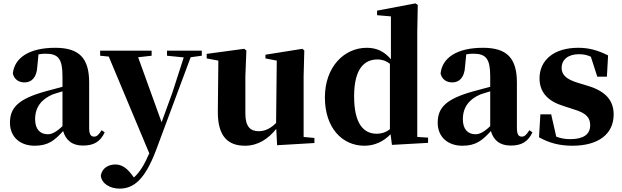

<svg xmlns="http://www.w3.org/2000/svg" viewBox="-20 -846 3684 1137"><path d="M471 16C536 16 574 -7 600 -62L582 -75C563 -45 552 -37 537 -37C518 -37 508 -50 508 -88V-357C508 -502 449 -563 307 -563C152 -563 65 -503 56 -410C65 -376 90 -358 126 -358C164 -358 198 -384 201 -453L208 -524C223 -527 236 -528 250 -528C326 -528 350 -497 350 -393V-332L253 -306C90 -261 39 -210 39 -119C39 -35 99 17 185 17C265 17 303 -14 354 -70C369 -17 406 16 471 16ZM350 -99C309 -60 284 -51 263 -51C218 -51 188 -80 188 -140C188 -213 227 -259 292 -287C306 -292 327 -298 350 -305Z M969 -516 1068 -506 1001 -298 937 -122 798 -507 878 -516V-546H573V-516L624 -511L864 62C835 129 808 174 773 205L757 184C732 152 703 128 663 128C624 128 585 148 577 193C580 241 632 271 688 271C773 271 839 216 905 41L1109 -507L1175 -516V-546H969Z M1621 14 1842 1V-29L1778 -35V-393L1782 -547L1771 -557L1552 -522V-500L1619 -487L1615 -118C1586 -88 1551 -69 1513 -69C1464 -69 1433 -94 1433 -174V-393L1439 -547L1426 -557L1204 -527V-500L1273 -487L1270 -189C1268 -37 1331 17 1431 17C1508 17 1569 -24 1616 -83Z M2301 12 2515 0V-31L2451 -35V-657L2454 -817L2440 -826L2213 -783V-756L2295 -749V-495C2256 -541 2211 -563 2152 -563C2019 -563 1904 -451 1904 -269C1904 -88 2007 17 2138 17C2199 17 2251 -8 2293 -51ZM2289 -81C2265 -62 2239 -54 2211 -54C2134 -54 2077 -112 2077 -275C2077 -443 2140 -494 2216 -494C2240 -494 2265 -487 2289 -468Z M3004 16C3069 16 3107 -7 3133 -62L3115 -75C3096 -45 3085 -37 3070 -37C3051 -37 3041 -50 3041 -88V-357C3041 -502 2982 -563 2840 -563C2685 -563 2598 -503 2589 -410C2598 -376 2623 -358 2659 -358C2697 -358 2731 -384 2734 -453L2741 -524C2756 -527 2769 -528 2783 -528C2859 -528 2883 -497 2883 -393V-332L2786 -306C2623 -261 2572 -210 2572 -119C2572 -35 2632 17 2718 17C2798 17 2836 -14 2887 -70C2902 -17 2939 16 3004 16ZM2883 -99C2842 -60 2817 -51 2796 -51C2751 -51 2721 -80 2721 -140C2721 -213 2760 -259 2825 -287C2839 -292 2860 -298 2883 -305Z M3370 17C3522 17 3614 -51 3614 -168C3614 -250 3568 -305 3463 -337L3404 -355C3326 -378 3306 -408 3306 -444C3306 -494 3346 -525 3408 -525C3437 -525 3458 -520 3479 -510L3517 -392H3574L3581 -518C3522 -547 3471 -563 3404 -563C3257 -563 3175 -487 3175 -382C3175 -297 3228 -245 3318 -218L3376 -199C3456 -176 3475 -146 3475 -104C3475 -49 3433 -22 3357 -22C3325 -22 3300 -27 3274 -37L3244 -169H3180L3172 -33C3231 0 3292 17 3370 17Z"/></svg>

Font: GenKiMin2 TW H
Style: Regular
Weight: 900
Version: Version 2.100;PS 2.1;hotconv 16.6.51;makeotf.lib2.5.65220 DE